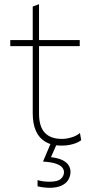

<svg xmlns="http://www.w3.org/2000/svg" viewBox="-20 -685 440 915"><path d="M273 9Q228 9 197.5 -8.5Q167 -26 151.5 -60.2Q136 -94.5 136 -145Q136 -197 136 -246.5Q136 -296 136 -340Q136 -384 136 -419.8Q136 -455.5 136 -480Q136 -526.5 136 -567.8Q136 -609 136 -654L166 -665Q166 -629.5 166 -600.8Q166 -572 166 -543.5Q166 -515 166 -480V-143Q166 -82.5 193.2 -52.8Q220.5 -23 275 -23Q296 -23 320 -30Q344 -37 361 -51L367 -17Q358.5 -10 344.2 -4Q330 2 311.8 5.5Q293.5 9 273 9ZM29 -465V-494H360V-465Q307.5 -465 253.8 -465Q200 -465 149 -465H141ZM215 210Q206.5 210 196.2 209Q186 208 176.2 206.5Q166.5 205 159 203V173Q166.5 176 181.8 178.5Q197 181 215 181Q255.5 181 270.2 167.2Q285 153.5 285 135Q285 124.5 277.2 114Q269.5 103.5 248 95.5Q226.5 87.5 185 85L226 -12H251V0L223 64Q260.5 68.5 280.8 79.8Q301 91 308.5 105.2Q316 119.5 316 133Q316 154 305.8 171.5Q295.5 189 273.2 199.5Q251 210 215 210Z"/></svg>

Font: Commissioner Thin Thin
Style: Regular
Weight: 250
Version: Version 1.000